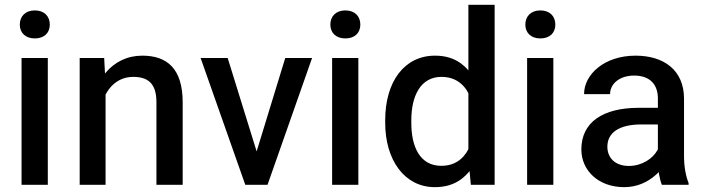

<svg xmlns="http://www.w3.org/2000/svg" viewBox="-20 -770 2937 800"><path d="M179.2 -528.3H69.8V0H179.2ZM62.5 -667.5C62.5 -633.8 85.4 -609.9 125 -609.9C165 -609.9 187.5 -633.8 187.5 -667.5C187.5 -701.7 165 -726.6 125 -726.6C85.4 -726.6 62.5 -701.7 62.5 -667.5Z M414.1 -528.3H312V0H419.9V-376C424.3 -384.3 429.7 -392.6 435.5 -400.4C459 -430.7 493.2 -449.7 534.7 -449.7C597.7 -449.7 631.8 -421.4 631.8 -343.8V0H741.2V-342.8C741.2 -485.4 675.3 -538.1 572.8 -538.1C509.8 -538.1 458 -511.7 420.4 -467.3C419.4 -465.8 418.5 -464.8 417.5 -463.4Z M928.7 -528.3H815.9L1002 0H1094.7L1280.3 -528.3H1168.5L1049.3 -139.2Z M1473.1 -528.3H1363.8V0H1473.1ZM1356.4 -667.5C1356.4 -633.8 1379.4 -609.9 1418.9 -609.9C1459 -609.9 1481.4 -633.8 1481.4 -667.5C1481.4 -701.7 1459 -726.6 1418.9 -726.6C1379.4 -726.6 1356.4 -701.7 1356.4 -667.5Z M1585 -257.8C1585 -103.5 1665.5 9.8 1791.5 9.8C1835 9.8 1871.1 -1 1900.4 -22.5C1913.6 -32.2 1925.8 -43.9 1936.5 -57.1L1941.9 0H2041V-750H1931.6V-476.6C1922.4 -487.8 1911.6 -497.6 1900.4 -505.9C1871.1 -527.3 1835.4 -538.1 1792.5 -538.1C1665 -538.1 1585 -430.2 1585 -269ZM1693.8 -269C1693.8 -368.2 1731 -449.7 1819.8 -449.7C1861.3 -449.7 1892.1 -433.6 1913.6 -408.7C1920.9 -400.4 1926.8 -391.6 1931.6 -381.3V-148.9C1926.3 -137.7 1919.4 -127.9 1911.6 -118.7C1890.1 -94.7 1860.4 -79.1 1818.8 -79.1C1729.5 -79.1 1693.8 -158.7 1693.8 -257.8Z M2285.6 -528.3H2176.3V0H2285.6ZM2168.9 -667.5C2168.9 -633.8 2191.9 -609.9 2231.4 -609.9C2271.5 -609.9 2293.9 -633.8 2293.9 -667.5C2293.9 -701.7 2271.5 -726.6 2231.4 -726.6C2191.9 -726.6 2168.9 -701.7 2168.9 -667.5Z M2725.6 -45.9C2729 -28.3 2732.4 -12.2 2737.8 0H2849.1V-7.8C2837.4 -36.1 2830.1 -76.2 2830.1 -119.6V-358.9C2830.1 -478.5 2745.1 -538.1 2628.4 -538.1C2497.6 -538.1 2413.6 -459.5 2413.6 -377.9H2522C2522 -420.9 2561.5 -455.1 2622.1 -455.1C2688 -455.1 2721.2 -418 2721.2 -359.9V-320.8H2641.6C2490.7 -320.8 2402.3 -259.8 2402.3 -147.5C2402.3 -58.1 2475.1 9.8 2580.6 9.8C2635.7 9.8 2678.2 -11.7 2710 -39.1C2715.3 -43.5 2720.2 -48.3 2724.6 -53.2C2725.1 -50.8 2725.1 -48.3 2725.6 -45.9ZM2718.8 -143.6C2700.7 -110.4 2656.2 -78.6 2600.1 -78.6C2542 -78.6 2510.7 -113.3 2510.7 -158.7C2510.7 -217.8 2560.5 -251.5 2652.3 -251.5H2721.2V-147.9C2720.7 -146.5 2719.7 -145 2718.8 -143.6Z"/></svg>

Font: Bert Sans Medium
Style: Regular
Weight: 500
Designer: Christian Robertson (Google), Cristiano Sobral
Foundry: Google, Cristiano Sobral
Version: Version 3.101